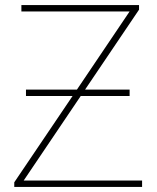

<svg xmlns="http://www.w3.org/2000/svg" viewBox="-20 -734 618 754"><path d="M82 -382H282L489 -689H64V-714H526V-696L314 -382H489V-357H297L73 -25H538V0H36V-18L265 -357H82Z"/></svg>

Font: Noto Sans Thin
Style: Regular
Weight: 100
Designer: Monotype Design Team
Foundry: Monotype Imaging Inc.
Version: Version 2.007